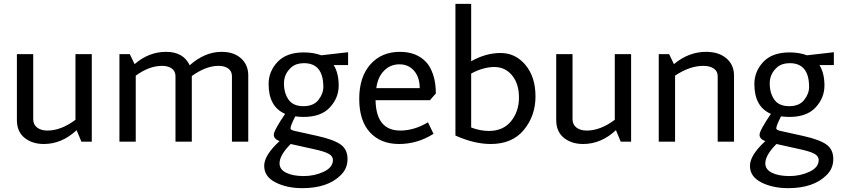

<svg xmlns="http://www.w3.org/2000/svg" viewBox="-20 -738 4380 1000"><path d="M153 -456V-117Q153 -89 173.5 -73.5Q194 -58 227 -58Q298 -58 373 -114V-456H458V0H404L379 -60Q302 12 208 12Q148 12 108 -20Q68 -52 68 -113V-456Z M681 -404Q755 -468 845 -468Q935 -468 968 -398Q1047 -468 1134 -468Q1198 -468 1235.5 -434Q1273 -400 1273 -345V0H1188V-341Q1188 -367 1169 -381Q1150 -395 1118 -395Q1053 -395 979 -342V0H894V-341Q894 -367 875 -381Q856 -395 824 -395Q757 -395 687 -344V0H602V-456H656Z M1562 -129Q1539 -129 1518 -132Q1493 -84 1493 -69Q1493 -62 1511 -57L1633 -30Q1718 -11 1754 14.5Q1790 40 1790 90Q1790 140 1755 174Q1687 242 1555 242Q1474 242 1415 212Q1356 182 1356 126Q1356 70 1436 -3Q1406 -14 1406 -36Q1406 -58 1465 -145Q1379 -182 1379 -300Q1379 -366 1425.5 -415.5Q1472 -465 1562 -465Q1614 -465 1653 -450L1793 -466V-399H1718Q1744 -357 1744 -292.5Q1744 -228 1698 -178.5Q1652 -129 1562 -129ZM1664 -285Q1664 -409 1563 -409Q1523 -409 1498 -388Q1459 -354 1459 -303.5Q1459 -253 1483 -219Q1507 -185 1560 -185Q1613 -185 1638.5 -217.5Q1664 -250 1664 -285ZM1436 113Q1436 145 1471 162Q1506 179 1562 179Q1618 179 1666 156.5Q1714 134 1714 95Q1714 75 1691 62.5Q1668 50 1611 38L1494 12Q1436 70 1436 113Z M2065 -58Q2137 -58 2209 -101L2238 -41Q2154 12 2058.5 12Q1963 12 1907 -48.5Q1851 -109 1851 -223Q1851 -337 1909 -402.5Q1967 -468 2063 -468Q2150 -468 2200 -414Q2221 -392 2235.5 -350Q2250 -308 2250 -251L2219 -216H1936Q1939 -58 2065 -58ZM1940 -279H2166Q2166 -335 2137 -369Q2108 -403 2060.5 -403Q2013 -403 1980 -369.5Q1947 -336 1940 -279Z M2526 -56Q2601 -56 2642 -107Q2683 -158 2683 -230Q2683 -302 2647 -345.5Q2611 -389 2554.5 -389Q2498 -389 2434 -355V-74Q2481 -56 2526 -56ZM2434 -718V-419Q2510 -462 2587.5 -462Q2665 -462 2717 -399.5Q2769 -337 2769 -236Q2769 -135 2708.5 -61.5Q2648 12 2536 12Q2450 12 2352 -32V-718Z M2962 -456V-117Q2962 -89 2982.5 -73.5Q3003 -58 3036 -58Q3107 -58 3182 -114V-456H3267V0H3213L3188 -60Q3111 12 3017 12Q2957 12 2917 -20Q2877 -52 2877 -113V-456Z M3803 -345V0H3718V-341Q3718 -367 3697.5 -381Q3677 -395 3643 -395Q3572 -395 3496 -344V0H3411V-456H3465L3490 -404Q3567 -468 3657 -468Q3724 -468 3763.5 -434Q3803 -400 3803 -345Z M4092 -129Q4069 -129 4048 -132Q4023 -84 4023 -69Q4023 -62 4041 -57L4163 -30Q4248 -11 4284 14.5Q4320 40 4320 90Q4320 140 4285 174Q4217 242 4085 242Q4004 242 3945 212Q3886 182 3886 126Q3886 70 3966 -3Q3936 -14 3936 -36Q3936 -58 3995 -145Q3909 -182 3909 -300Q3909 -366 3955.5 -415.5Q4002 -465 4092 -465Q4144 -465 4183 -450L4323 -466V-399H4248Q4274 -357 4274 -292.5Q4274 -228 4228 -178.5Q4182 -129 4092 -129ZM4194 -285Q4194 -409 4093 -409Q4053 -409 4028 -388Q3989 -354 3989 -303.5Q3989 -253 4013 -219Q4037 -185 4090 -185Q4143 -185 4168.5 -217.5Q4194 -250 4194 -285ZM3966 113Q3966 145 4001 162Q4036 179 4092 179Q4148 179 4196 156.5Q4244 134 4244 95Q4244 75 4221 62.5Q4198 50 4141 38L4024 12Q3966 70 3966 113Z"/></svg>

Font: Average Sans
Style: Regular
Weight: 400
Designer: Eduardo Rodriguez Tunni
Foundry: Eduardo Rodriguez Tunni
Version: Version 1.002